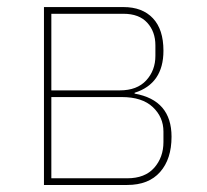

<svg xmlns="http://www.w3.org/2000/svg" viewBox="-20 -526 590 546"><path d="M105 0V-505.9H331.1Q384.8 -505.9 414.8 -474.1Q444.8 -442.4 444.8 -381.8Q444.8 -288.1 362.8 -262.2V-259.8Q467.8 -241.2 467.8 -137.2Q467.8 -73.7 435.3 -36.9Q402.8 0 341.8 0ZM126 -269H320.8Q369.6 -269 395.8 -297.4Q421.9 -325.7 421.9 -367.2V-397Q421.9 -436 398.7 -461.4Q375.5 -486.8 331.1 -486.8H126ZM126 -19H341.8Q392.1 -19 418.5 -48.8Q444.8 -78.6 444.8 -122.1V-151.9Q444.8 -192.9 414.6 -221.4Q384.3 -250 326.2 -250H126Z"/></svg>

Font: Anuphan Thin
Style: Regular
Weight: 250
Designer: Mike Abbink, Paul van der Laan, Pieter van Rosmalen, Mint Tantisuwanna
Foundry: Bold Monday; Cadson Demak
Version: Version 3.002;hotconv 1.0.109;makeotfexe 2.5.65596